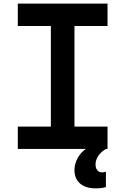

<svg xmlns="http://www.w3.org/2000/svg" viewBox="-20 -820 690 1057"><path d="M78 0V-123H260V-677H78V-800H572V-677H390V-123H572V0ZM507 217Q452 217 421 190.5Q390 164 390 117Q390 83 406.5 52Q423 21 452 0L505 -2L563 0Q536 16 521 38.5Q506 61 506 85Q506 105 515.5 117Q525 129 542 129Q549 129 554 127.5Q559 126 563 125V210Q553 213 539.5 215Q526 217 507 217Z"/></svg>

Font: Martian Mono SemiCondensed Medium
Style: Regular
Weight: 500
Width: 4
Designer: Roman Shamin
Foundry: Evil Martians
Version: Version 1.000